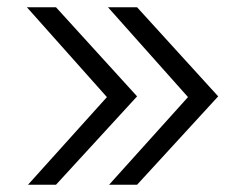

<svg xmlns="http://www.w3.org/2000/svg" viewBox="-20 -508 664 528"><path d="M357 -488 580 -243 357 0H280L497 -241L277 -488ZM134 -488 357 -243 134 0H57L274 -241L54 -488Z"/></svg>

Font: Red Hat Text VF
Style: Regular
Weight: 400
Designer: Pentagram, MCKL
Foundry: Pentagram, MCKL
Version: Version 1.023